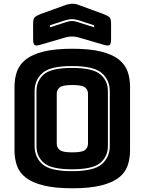

<svg xmlns="http://www.w3.org/2000/svg" viewBox="-20 -997 777 1032"><path d="M679 -189Q679 -143 665.5 -105.5Q652 -68 617.5 -41.5Q583 -15 522.5 0Q462 15 369 15Q276 15 215 0Q154 -15 119.5 -41.5Q85 -68 71.5 -105.5Q58 -143 58 -189V-530Q58 -576 71.5 -613.5Q85 -651 119.5 -678Q154 -705 215 -720Q276 -735 369 -735Q462 -735 522.5 -720Q583 -705 617.5 -678Q652 -651 665.5 -613.5Q679 -576 679 -530ZM570 -212V-507Q570 -567 527 -604.5Q484 -642 367 -642Q250 -642 208 -604.5Q166 -567 166 -507V-212Q166 -152 208 -114.5Q250 -77 367 -77Q484 -77 527 -114.5Q570 -152 570 -212ZM176 -212V-507Q176 -563 216 -597.5Q256 -632 367 -632Q478 -632 519 -597.5Q560 -563 560 -507V-212Q560 -156 519 -121.5Q478 -87 367 -87Q256 -87 216 -121.5Q176 -156 176 -212ZM285 -225Q285 -205 300 -191.5Q315 -178 369 -178Q423 -178 438 -191.5Q453 -205 453 -225V-494Q453 -513 438 -526.5Q423 -540 369 -540Q315 -540 300 -526.5Q285 -513 285 -494ZM336 -797 199 -757Q174 -749 166 -755Q158 -761 158 -788V-869Q158 -896 166.5 -904Q175 -912 199 -922L327 -968Q336 -972 346.5 -974Q357 -976 366 -977Q375 -977 383 -976Q391 -975 398 -972L535 -922Q560 -912 568.5 -904Q577 -896 577 -869V-788Q577 -761 569 -755Q561 -749 535 -757L398 -797Q381 -801 367 -801Q353 -801 336 -797ZM486 -850V-861L403 -888Q394 -890 386 -892Q378 -894 367 -894Q356 -894 348 -892Q340 -890 331 -888L248 -861V-850L335 -878Q342 -880 349.5 -882Q357 -884 367 -884Q377 -884 384.5 -882Q392 -880 399 -878Z"/></svg>

Font: Bungee Inline
Style: Regular
Weight: 400
Version: Version 1.000;PS 1.0;hotconv 1.0.72;makeotf.lib2.5.5900